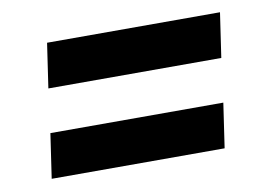

<svg xmlns="http://www.w3.org/2000/svg" viewBox="-46 -548 594 433"><g transform="rotate(-10 251.5 -331.0)"><path d="M84 -483H480L465 -381H69ZM56 -281H452L437 -179H41Z"/></g></svg>

Font: FiraGO Medium
Style: Italic
Weight: 500
Italic angle: -8°
Designer: bBox Type GmbH
Foundry: bBox Type GmbH
Version: Version 1.001